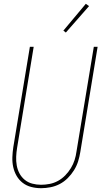

<svg xmlns="http://www.w3.org/2000/svg" viewBox="-20 -981 540 1009"><path d="M196 8Q169 8 144 1.5Q119 -5 99.5 -20Q80 -35 67.5 -56.5Q55 -78 49.5 -103Q44 -128 45 -155Q46 -182 50 -208L137 -735H157L70 -205Q66 -181 65 -157.5Q64 -134 68 -111.5Q72 -89 82.5 -69.5Q93 -50 110 -36Q127 -22 149.5 -16Q172 -10 196 -10Q218 -10 241 -14.5Q264 -19 285 -30.5Q306 -42 323 -59.5Q340 -77 352.5 -97.5Q365 -118 372 -140Q379 -162 382 -185L473 -735H493L402 -182Q398 -157 390.5 -133Q383 -109 369 -86.5Q355 -64 336 -45Q317 -26 294 -14Q271 -2 245.5 3Q220 8 196 8ZM326 -810 313 -820 431 -961 448 -949Z"/></svg>

Font: Iosevka Thin Oblique
Style: Regular
Weight: 100
Italic angle: -9°
Monospace: yes
Designer: Belleve Invis
Foundry: Belleve Invis
Version: Version 32.5.0; ttfautohint (v1.8.4)